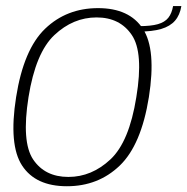

<svg xmlns="http://www.w3.org/2000/svg" viewBox="-20 -626 634 650"><path d="M206.5 4.5Q312.5 4.5 385.2 -65.2Q458 -135 484 -297Q509.5 -458.5 463.8 -528.5Q418 -598.5 312 -598.5Q205.5 -598.5 132.8 -528.8Q60 -459 34.5 -297Q9 -135.5 54.8 -65.5Q100.5 4.5 206.5 4.5ZM211.5 -27Q132 -27 92.2 -86.2Q52.5 -145.5 76.5 -297Q100.5 -447.5 164 -507.2Q227.5 -567 307 -567Q386 -567 426.2 -507.5Q466.5 -448 441.5 -297Q417.5 -146 354 -86.5Q290.5 -27 211.5 -27ZM451 -537.5 448 -519Q495.5 -519 525.8 -528Q556 -537 572.5 -556Q589 -575 594 -605.5H566Q561.5 -580.5 549.8 -565.8Q538 -551 514.5 -544.2Q491 -537.5 451 -537.5Z"/></svg>

Font: Anybody UltraCondensed Thin ExtraLight
Style: Italic
Weight: 250
Italic angle: -10°
Version: Version 1.111